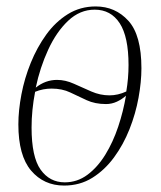

<svg xmlns="http://www.w3.org/2000/svg" viewBox="-20 -566 499 596"><path d="M179 10Q116 10 76.5 -36.5Q37 -83 37 -180Q37 -223 46.5 -273Q56 -323 75.5 -371Q95 -419 123.5 -458.5Q152 -498 190.5 -522Q229 -546 277 -546Q338 -546 378.5 -501.5Q419 -457 419 -354Q419 -312 410 -262.5Q401 -213 382 -165Q363 -117 334 -77.5Q305 -38 266.5 -14Q228 10 179 10ZM320 -270Q346 -270 372 -282Q379 -323 379 -364Q379 -452 351.5 -494Q324 -536 274 -536Q228 -536 191.5 -501.5Q155 -467 129.5 -411.5Q104 -356 91 -294Q121 -318 157 -318Q183 -318 209.5 -306Q236 -294 263.5 -282Q291 -270 320 -270ZM181 0Q220 0 251.5 -23.5Q283 -47 307 -86Q331 -125 347 -173Q363 -221 371 -269Q359 -258 343 -250.5Q327 -243 309 -243Q275 -243 249 -255Q223 -267 198 -279Q173 -291 140 -291Q127 -291 114 -288.5Q101 -286 89 -281Q78 -224 78 -170Q78 -79 106 -39.5Q134 0 181 0Z"/></svg>

Font: Noto Serif Display Condensed ExtraLight
Style: Italic
Weight: 200
Width: 3
Italic angle: -12°
Designer: Monotype Design Team
Foundry: Monotype Imaging Inc.
Version: Version 2.009